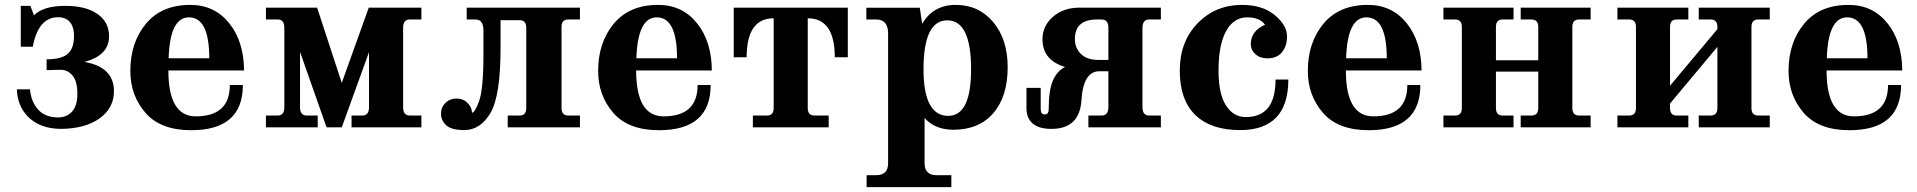

<svg xmlns="http://www.w3.org/2000/svg" viewBox="-20 -520 7828 784"><path d="M231 6.3Q141.6 6.3 91.8 -45.9Q51.3 -89.4 48.8 -155.3H102.5Q106.9 -104 136 -72.3Q165 -40.5 217.3 -40.5Q250.5 -40.5 272 -62Q295.9 -86.4 295.9 -136.7Q295.9 -189 275.9 -211.9Q255.9 -234.9 229 -234.9Q205.1 -234.9 170.4 -233.4V-277.8Q231.4 -277.8 256.8 -300.3Q282.2 -322.8 282.2 -372.6Q282.2 -413.6 262.2 -433.6Q245.6 -449.7 217.8 -449.7Q136.2 -449.7 113.8 -329.1H64.9V-496.1H104L118.7 -457.5Q156.7 -496.1 247.1 -496.1Q330.1 -496.1 377.7 -463.1Q425.3 -430.2 425.3 -371.6Q425.3 -293.9 324.7 -267.1Q445.3 -246.6 445.3 -147.5Q445.3 -79.1 387.2 -37.1Q329.1 4.9 231 6.3Z M760.7 11.7Q635.3 11.7 573.7 -59.6Q512.2 -130.9 512.2 -230Q512.2 -346.2 575.9 -423.1Q639.6 -500 757.3 -500Q855.5 -500 915.5 -425.8Q975.6 -351.6 976.6 -232.4H667.5Q667.5 -44.9 779.3 -44.9Q918.5 -44.9 918.5 -172.9H971.7Q971.7 11.7 760.7 11.7ZM834.5 -282.2Q834.5 -449.2 751.5 -449.2Q673.8 -449.2 668.5 -282.2Z M1700.7 0H1415.5V-48.3H1459.5Q1486.8 -48.3 1486.8 -82.5V-307.1L1375.5 0H1313.5L1205.1 -308.1V-82.5Q1205.1 -48.3 1231.9 -48.3H1277.3V0H1065.9V-48.3H1114.3Q1141.1 -48.3 1141.1 -82.5V-406.2Q1141.1 -440.4 1114.3 -440.4H1065.9V-488.8H1274.9L1375.5 -181.6L1485.8 -488.8H1700.7V-440.4H1652.8Q1626 -440.4 1626 -406.2V-82.5Q1626 -48.3 1652.8 -48.3H1700.7Z M1875 11.2Q1824.2 11.2 1802.5 -8.1Q1780.8 -27.3 1780.8 -56.2Q1780.8 -82 1798.8 -99.9Q1816.9 -117.7 1844.2 -117.7Q1871.1 -117.7 1889.2 -99.6Q1907.2 -81.5 1907.2 -59.6Q1918.5 -60.1 1935.5 -104.5Q1954.1 -154.3 1954.1 -296.4V-394.5Q1954.1 -440.4 1921.9 -440.4H1885.7V-488.8H2348.1V-440.4H2299.8Q2272.9 -440.4 2272.9 -409.7V-79.1Q2272.9 -48.3 2299.8 -48.3H2348.1V0H2053.2V-48.3H2102.1Q2128.9 -48.3 2128.9 -79.1V-406.2Q2128.9 -437.5 2102.1 -437.5H2023.9V-323.2Q2023.9 -129.4 1982.9 -59.1Q1941.9 11.2 1875 11.2Z M2670.9 11.7Q2545.4 11.7 2483.9 -59.6Q2422.4 -130.9 2422.4 -230Q2422.4 -346.2 2486.1 -423.1Q2549.8 -500 2667.5 -500Q2765.6 -500 2825.7 -425.8Q2885.7 -351.6 2886.7 -232.4H2577.6Q2577.6 -44.9 2689.5 -44.9Q2828.6 -44.9 2828.6 -172.9H2881.8Q2881.8 11.7 2670.9 11.7ZM2744.6 -282.2Q2744.6 -449.2 2661.6 -449.2Q2584 -449.2 2578.6 -282.2Z M3363.8 0H3054.2V-48.3H3112.3Q3139.2 -48.3 3139.2 -79.1V-445.3Q3028.8 -445.3 3028.8 -286.1H2976.1V-488.8H3441.9V-286.1H3388.7Q3388.7 -445.3 3278.3 -445.3V-79.1Q3278.3 -48.3 3305.2 -48.3H3363.8Z M3864.7 244.1H3518.6V195.3H3557.6Q3606.4 195.3 3606.4 146.5V-383.3Q3606.4 -440.4 3557.6 -440.4H3517.6V-488.3H3735.8L3745.6 -422.9Q3790.5 -500 3882.8 -500Q3977.1 -500 4035.9 -429.4Q4094.7 -358.9 4094.7 -245.6Q4094.7 -126 4036.1 -58.1Q3977.5 9.8 3872.6 9.8Q3798.3 9.8 3755.4 -38.1V146.5Q3755.4 195.3 3804.2 195.3H3864.7ZM3852.1 -46.9Q3945.3 -46.9 3945.3 -237.3Q3945.3 -437 3848.1 -437Q3751 -437 3751 -237.3Q3751 -46.9 3852.1 -46.9Z M4273.4 6.3Q4222.7 6.3 4197 -15.4Q4171.4 -37.1 4171.4 -78.6V-161.1H4229.5V-74.7Q4229.5 -52.7 4246.1 -52.7Q4262.2 -52.7 4262.2 -74.7Q4262.2 -151.9 4279.5 -191.4Q4296.9 -231 4329.1 -246.6Q4236.8 -273.9 4236.8 -359.9Q4236.8 -414.1 4279.5 -451.4Q4322.3 -488.8 4388.7 -488.8H4720.2V-440.4H4671.9Q4645 -440.4 4645 -404.8V-83Q4645 -48.3 4671.9 -48.3H4720.2V0H4424.3V-48.3H4478.5Q4505.9 -48.3 4505.9 -83V-229H4469.2Q4403.3 -229 4396 -111.3Q4388.7 6.3 4273.4 6.3ZM4505.9 -275.4V-406.7Q4505.9 -440.4 4478.5 -440.4H4459Q4369.1 -440.4 4369.1 -360.4Q4369.1 -323.7 4393.8 -299.6Q4418.5 -275.4 4464.4 -275.4Z M5043.5 11.2Q4924.8 11.2 4861.1 -50.3Q4797.4 -111.8 4797.4 -231.9Q4797.4 -349.6 4870.1 -424.8Q4942.9 -500 5051.8 -500Q5134.8 -500 5185.1 -458.5Q5235.4 -417 5235.4 -371.1Q5235.4 -332.5 5215.1 -307.1Q5194.8 -281.7 5154.8 -281.7Q5125.5 -281.7 5106.4 -298.8Q5087.4 -315.9 5087.4 -339.8Q5087.4 -393.1 5145.5 -418.9Q5124.5 -449.2 5072.8 -449.2Q5017.6 -449.2 4986.6 -393.1Q4955.6 -336.9 4955.6 -231.9Q4955.6 -137.7 4985.8 -89.8Q5016.1 -42 5067.4 -42Q5188.5 -42 5188.5 -195.3H5240.7Q5240.7 11.2 5043.5 11.2Z M5568.8 11.7Q5443.4 11.7 5381.8 -59.6Q5320.3 -130.9 5320.3 -230Q5320.3 -346.2 5384 -423.1Q5447.8 -500 5565.4 -500Q5663.6 -500 5723.6 -425.8Q5783.7 -351.6 5784.7 -232.4H5475.6Q5475.6 -44.9 5587.4 -44.9Q5726.6 -44.9 5726.6 -172.9H5779.8Q5779.8 11.7 5568.8 11.7ZM5642.6 -282.2Q5642.6 -449.2 5559.6 -449.2Q5481.9 -449.2 5476.6 -282.2Z M6475.1 0H6189.5V-48.3H6233.9Q6261.2 -48.3 6261.2 -79.1V-227.5H6088.4V-79.1Q6088.4 -48.3 6115.2 -48.3H6160.2V0H5874V-48.3H5922.4Q5949.2 -48.3 5949.2 -79.1V-409.7Q5949.2 -440.4 5922.4 -440.4H5874V-488.8H6160.2V-440.4H6115.2Q6088.4 -440.4 6088.4 -409.7V-273.9H6261.2V-409.7Q6261.2 -440.4 6233.9 -440.4H6189.5V-488.8H6475.1V-440.4H6427.2Q6400.4 -440.4 6400.4 -409.7V-79.1Q6400.4 -48.3 6427.2 -48.3H6475.1Z M7206.5 0H6916.5V-48.3H6965.3Q6992.7 -48.3 6992.7 -79.1V-328.6L6799.3 -97.2V-79.1Q6799.3 -48.3 6826.2 -48.3H6874V0H6584.5V-48.3H6633.3Q6660.2 -48.3 6660.2 -79.1V-409.7Q6660.2 -440.4 6633.3 -440.4H6584.5V-488.8H6874V-440.4H6826.2Q6799.3 -440.4 6799.3 -409.7V-169.9L6992.7 -400.9V-409.7Q6992.7 -440.4 6965.3 -440.4H6916.5V-488.8H7206.5V-440.4H7158.7Q7131.8 -440.4 7131.8 -409.7V-79.1Q7131.8 -48.3 7158.7 -48.3H7206.5Z M7531.7 11.7Q7406.2 11.7 7344.7 -59.6Q7283.2 -130.9 7283.2 -230Q7283.2 -346.2 7346.9 -423.1Q7410.6 -500 7528.3 -500Q7626.5 -500 7686.5 -425.8Q7746.6 -351.6 7747.6 -232.4H7438.5Q7438.5 -44.9 7550.3 -44.9Q7689.5 -44.9 7689.5 -172.9H7742.7Q7742.7 11.7 7531.7 11.7ZM7605.5 -282.2Q7605.5 -449.2 7522.5 -449.2Q7444.8 -449.2 7439.5 -282.2Z"/></svg>

Font: Munson
Style: Bold
Weight: 700
Designer: Paul James MIller
Foundry: High-Logic / Made with FontCreator
Version: Version 2.10;May 5, 2019;FontCreator 11.5.0.2430 64-bit